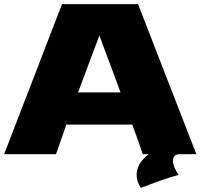

<svg xmlns="http://www.w3.org/2000/svg" viewBox="-20 -746 983 929"><path d="M849 0Q834 0 825.5 8.5Q817 17 817 32Q817 60 844 100Q766 122 684 155Q676 157 662 163Q641 133 641 100Q641 73 656 47Q671 21 700 0H671Q652 -57 620 -143H301L251 0H0L280 -726H648L930 0ZM563 -299Q525 -404 485 -509L461 -574Q426 -483 358 -299Z"/></svg>

Font: Dela Gothic One
Style: Regular
Weight: 400
Designer: aratakana
Foundry: aratakana
Version: Version 1.004